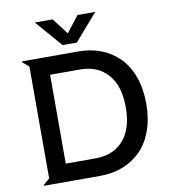

<svg xmlns="http://www.w3.org/2000/svg" viewBox="-96 -982 948 1064"><g transform="rotate(-10 378.5 -450.0)"><path d="M341.8 -809.1 412.1 -899.9H512.2L381.8 -750H301.8L171.9 -899.9H272ZM381.8 0H65.9L64.9 -4.9L100.1 -35.2V-665L64.9 -694.8L65.9 -700.2H381.8Q451.2 -700.2 509.5 -677.5Q567.9 -654.8 610.8 -611.3Q653.8 -567.9 678 -501Q702.1 -434.1 702.1 -350.1Q702.1 -266.1 678 -199.2Q653.8 -132.3 610.8 -88.9Q567.9 -45.4 509.5 -22.7Q451.2 0 381.8 0ZM372.1 -600.1H205.1V-100.1H372.1Q473.1 -100.1 530 -164.8Q586.9 -229.5 586.9 -350.1Q586.9 -470.7 530 -535.4Q473.1 -600.1 372.1 -600.1Z"/></g></svg>

Font: Tiffany Gothic CC
Style: Regular
Weight: 400
Designer: indestructible type*
Foundry: Cowboy Collective
Version: Version 1.000